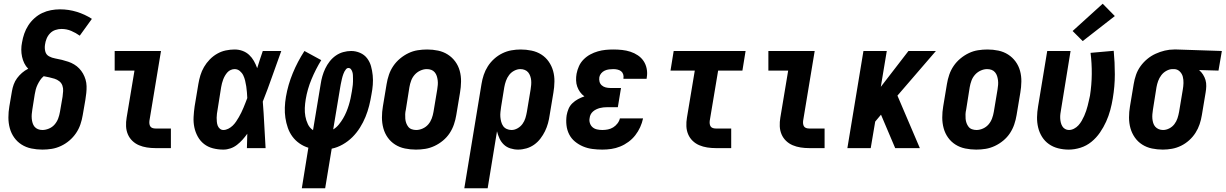

<svg xmlns="http://www.w3.org/2000/svg" viewBox="-20 -793 6562 1028"><path d="M207 8Q177 8 148 2Q119 -4 95.5 -19Q72 -34 56 -56.5Q40 -79 32.5 -106.5Q25 -134 25 -164Q25 -194 30 -223L44 -305Q47 -323 53.5 -341Q60 -359 71.5 -374.5Q83 -390 98 -403Q113 -416 131 -425Q118 -438 110 -454.5Q102 -471 98 -489.5Q94 -508 94 -527.5Q94 -547 98 -566Q102 -590 110 -613Q118 -636 131.5 -657Q145 -678 164.5 -695.5Q184 -713 206.5 -723.5Q229 -734 253 -738.5Q277 -743 301 -743Q348 -743 391.5 -729.5Q435 -716 472 -692L407 -602Q386 -617 361.5 -627.5Q337 -638 309 -638Q293 -638 276.5 -632.5Q260 -627 248 -614.5Q236 -602 229.5 -586Q223 -570 221 -554Q218 -535 222.5 -517.5Q227 -500 242.5 -491.5Q258 -483 276 -480Q294 -477 311.5 -472.5Q329 -468 345.5 -462.5Q362 -457 377 -448Q392 -439 404 -426.5Q416 -414 424.5 -399Q433 -384 438 -367Q443 -350 443.5 -332Q444 -314 442 -295Q440 -276 437 -258L423 -177Q419 -152 410.5 -127Q402 -102 387 -80Q372 -58 351.5 -40.5Q331 -23 306.5 -11.5Q282 0 257 4Q232 8 207 8ZM207 -97Q224 -97 242 -104.5Q260 -112 272.5 -126.5Q285 -141 291.5 -158.5Q298 -176 301 -194L315 -275Q317 -290 318 -305.5Q319 -321 314 -335Q309 -349 297.5 -358Q286 -367 272 -371.5Q258 -376 243.5 -379Q229 -382 214 -385Q203 -376 195 -364Q187 -352 181 -339.5Q175 -327 171.5 -314Q168 -301 166 -288L153 -206Q151 -194 150 -182Q149 -170 150 -158Q151 -146 154.5 -134.5Q158 -123 165 -114.5Q172 -106 183 -101.5Q194 -97 207 -97Z M812 0Q789 0 766.5 -3.5Q744 -7 724 -15.5Q704 -24 688.5 -39Q673 -54 664.5 -74Q656 -94 655 -117Q654 -140 658 -163L700 -415H594V-520H842L780 -146Q779 -138 780 -130Q781 -122 785 -116Q789 -110 796.5 -107.5Q804 -105 812 -105H895V0Z M1176 8Q1147 8 1120 1Q1093 -6 1072.5 -22Q1052 -38 1039 -61.5Q1026 -85 1020.5 -111.5Q1015 -138 1016.5 -166.5Q1018 -195 1022 -223L1042 -343Q1046 -367 1053 -390Q1060 -413 1072.5 -434.5Q1085 -456 1103 -474.5Q1121 -493 1143 -505.5Q1165 -518 1189 -523Q1213 -528 1236 -528Q1259 -528 1279 -520.5Q1299 -513 1314 -499Q1329 -485 1339.5 -466.5Q1350 -448 1357 -428Q1364 -451 1371.5 -474Q1379 -497 1387 -520H1486Q1461 -452 1437.5 -384.5Q1414 -317 1387 -249Q1392 -187 1395 -124.5Q1398 -62 1402 0H1302Q1303 -19 1303 -38.5Q1303 -58 1304 -77Q1292 -60 1278.5 -45Q1265 -30 1249 -17.5Q1233 -5 1214 1.5Q1195 8 1176 8ZM1176 -97Q1189 -97 1202 -103.5Q1215 -110 1225.5 -120Q1236 -130 1244 -142Q1252 -154 1259 -166Q1266 -178 1272 -190.5Q1278 -203 1283.5 -216Q1289 -229 1294 -242Q1299 -255 1304 -268Q1303 -284 1302 -299.5Q1301 -315 1298.5 -330.5Q1296 -346 1292.5 -361Q1289 -376 1282.5 -389.5Q1276 -403 1264 -413Q1252 -423 1236 -423Q1226 -423 1215.5 -418.5Q1205 -414 1197.5 -405.5Q1190 -397 1184.5 -387.5Q1179 -378 1175 -367.5Q1171 -357 1168.5 -347Q1166 -337 1164 -326L1145 -206Q1143 -195 1141.5 -184Q1140 -173 1140 -162.5Q1140 -152 1141 -141Q1142 -130 1145.5 -120.5Q1149 -111 1157 -104Q1165 -97 1176 -97Z M1596 215 1631 -2Q1605 -10 1583 -25.5Q1561 -41 1545.5 -62Q1530 -83 1521 -109Q1512 -135 1508 -162Q1504 -189 1505 -217.5Q1506 -246 1511 -275Q1522 -339 1547.5 -401Q1573 -463 1610 -520L1700 -471Q1670 -422 1648 -369Q1626 -316 1617 -262Q1613 -238 1612 -215Q1611 -192 1615 -170Q1619 -148 1628.5 -128Q1638 -108 1656 -96L1697 -343Q1700 -364 1706 -385Q1712 -406 1721.5 -426Q1731 -446 1745 -464Q1759 -482 1777.5 -495Q1796 -508 1817.5 -514Q1839 -520 1860 -520Q1885 -520 1908 -510Q1931 -500 1945.5 -481Q1960 -462 1966.5 -438.5Q1973 -415 1975.5 -390Q1978 -365 1976 -339Q1974 -313 1969 -288Q1964 -257 1956.5 -227Q1949 -197 1937 -167.5Q1925 -138 1907.5 -110Q1890 -82 1867 -59Q1844 -36 1815 -19.5Q1786 -3 1756 3L1721 215ZM1764 -100Q1781 -110 1794 -126Q1807 -142 1817 -159Q1827 -176 1834.5 -194Q1842 -212 1847.5 -230Q1853 -248 1857 -266.5Q1861 -285 1864 -304Q1865 -312 1866.5 -321Q1868 -330 1869 -339Q1870 -348 1870 -356.5Q1870 -365 1870 -374Q1870 -383 1869.5 -391.5Q1869 -400 1866.5 -408Q1864 -416 1859 -422.5Q1854 -429 1845 -429Q1838 -429 1833 -423Q1828 -417 1824.5 -410.5Q1821 -404 1818.5 -397Q1816 -390 1814 -383.5Q1812 -377 1810.5 -370Q1809 -363 1807.5 -356Q1806 -349 1804.5 -342Q1803 -335 1802 -328Z M2207 8Q2177 8 2148 2Q2119 -4 2095.5 -19Q2072 -34 2056 -56.5Q2040 -79 2032.5 -106.5Q2025 -134 2025 -164Q2025 -194 2030 -223L2050 -343Q2054 -368 2062.5 -393Q2071 -418 2086 -440Q2101 -462 2122 -479.5Q2143 -497 2167 -508.5Q2191 -520 2216.5 -524Q2242 -528 2267 -528Q2297 -528 2325.5 -522Q2354 -516 2377.5 -501Q2401 -486 2417.5 -463.5Q2434 -441 2441.5 -413.5Q2449 -386 2448.5 -356Q2448 -326 2443 -297L2423 -177Q2419 -152 2410.5 -127Q2402 -102 2387.5 -80Q2373 -58 2352 -40.5Q2331 -23 2306.5 -11.5Q2282 0 2257 4Q2232 8 2207 8ZM2208 -97Q2226 -97 2243.5 -105Q2261 -113 2273 -127Q2285 -141 2291.5 -158.5Q2298 -176 2301 -194L2321 -314Q2323 -326 2324 -338.5Q2325 -351 2323.5 -363Q2322 -375 2318.5 -386Q2315 -397 2307.5 -406Q2300 -415 2289 -419Q2278 -423 2265 -423Q2248 -423 2230.5 -415Q2213 -407 2200.5 -393Q2188 -379 2181.5 -361.5Q2175 -344 2172 -326L2153 -206Q2150 -194 2149.5 -181.5Q2149 -169 2150 -157Q2151 -145 2155 -134Q2159 -123 2166 -114Q2173 -105 2184.5 -101Q2196 -97 2208 -97Z M2466 215 2558 -343Q2562 -368 2570 -392Q2578 -416 2592 -438Q2606 -460 2626 -478Q2646 -496 2669.5 -507.5Q2693 -519 2718 -523.5Q2743 -528 2768 -528Q2797 -528 2826 -522Q2855 -516 2878.5 -501Q2902 -486 2918 -463Q2934 -440 2941.5 -413Q2949 -386 2948.5 -356Q2948 -326 2943 -297L2923 -177Q2920 -155 2914 -133Q2908 -111 2898 -90.5Q2888 -70 2873.5 -51Q2859 -32 2840 -18.5Q2821 -5 2798.5 1.5Q2776 8 2754 8Q2733 8 2712.5 1.5Q2692 -5 2677.5 -19Q2663 -33 2654.5 -51.5Q2646 -70 2641 -90L2591 215ZM2719 -97Q2735 -97 2751 -106Q2767 -115 2777.5 -129.5Q2788 -144 2793 -160.5Q2798 -177 2801 -194L2821 -314Q2823 -326 2824 -338.5Q2825 -351 2824 -362.5Q2823 -374 2819 -385.5Q2815 -397 2808 -405.5Q2801 -414 2790 -418.5Q2779 -423 2766 -423Q2750 -423 2733.5 -414.5Q2717 -406 2706 -391.5Q2695 -377 2689 -360Q2683 -343 2680 -326L2663 -221Q2661 -207 2659.5 -193.5Q2658 -180 2659 -167Q2660 -154 2663.5 -141Q2667 -128 2674 -118Q2681 -108 2693 -102.5Q2705 -97 2719 -97Z M3205 8Q3178 8 3151.5 4.5Q3125 1 3101.5 -9Q3078 -19 3058.5 -35Q3039 -51 3027.5 -73.5Q3016 -96 3013 -122.5Q3010 -149 3014 -176Q3017 -193 3024 -210Q3031 -227 3044.5 -240Q3058 -253 3074.5 -262Q3091 -271 3109 -277Q3095 -287 3085.5 -300.5Q3076 -314 3070.5 -329.5Q3065 -345 3064.5 -363Q3064 -381 3067 -398Q3071 -419 3080 -439Q3089 -459 3105 -475Q3121 -491 3140.5 -501.5Q3160 -512 3181 -518Q3202 -524 3222.5 -526Q3243 -528 3264 -528Q3288 -528 3311 -525.5Q3334 -523 3355.5 -516Q3377 -509 3395.5 -496.5Q3414 -484 3426 -466Q3438 -448 3442.5 -425Q3447 -402 3443 -379Q3443 -377 3442.5 -375Q3442 -373 3442 -371H3318Q3318 -372 3318 -372.5Q3318 -373 3318 -374Q3320 -385 3316.5 -395.5Q3313 -406 3305 -412Q3297 -418 3286 -420.5Q3275 -423 3264 -423Q3253 -423 3241 -421.5Q3229 -420 3218 -415Q3207 -410 3199 -400.5Q3191 -391 3189 -380Q3187 -367 3190 -355.5Q3193 -344 3202 -336Q3211 -328 3223 -325Q3235 -322 3247 -322H3305L3288 -219H3230Q3220 -219 3210.5 -218Q3201 -217 3191.5 -214.5Q3182 -212 3172.5 -207.5Q3163 -203 3155 -196Q3147 -189 3142.5 -180Q3138 -171 3137 -161Q3134 -147 3138.5 -133.5Q3143 -120 3153 -111.5Q3163 -103 3177 -100Q3191 -97 3205 -97Q3220 -97 3235 -100Q3250 -103 3263 -111Q3276 -119 3286 -132Q3296 -145 3299 -159H3423Q3418 -135 3407.5 -112Q3397 -89 3381.5 -69Q3366 -49 3345 -33.5Q3324 -18 3300.5 -8.5Q3277 1 3253 4.5Q3229 8 3205 8Z M3812 0Q3789 0 3766.5 -3.5Q3744 -7 3724 -15.5Q3704 -24 3688.5 -39Q3673 -54 3664.5 -74Q3656 -94 3655 -117Q3654 -140 3658 -163L3700 -415H3570L3587 -520H3972L3955 -415H3825L3780 -146Q3779 -138 3780 -130Q3781 -122 3785 -116Q3789 -110 3796.5 -107.5Q3804 -105 3812 -105H3895V0Z M4312 0Q4289 0 4266.5 -3.5Q4244 -7 4224 -15.5Q4204 -24 4188.5 -39Q4173 -54 4164.5 -74Q4156 -94 4155 -117Q4154 -140 4158 -163L4200 -415H4094V-520H4342L4280 -146Q4279 -138 4280 -130Q4281 -122 4285 -116Q4289 -110 4296.5 -107.5Q4304 -105 4312 -105H4395V0Z M4517 0 4603 -520H4728L4696 -328L4844 -520H4991L4785 -281L4905 0H4773L4697 -179L4666 -142L4642 0Z M5207 8Q5177 8 5148 2Q5119 -4 5095.5 -19Q5072 -34 5056 -56.5Q5040 -79 5032.5 -106.5Q5025 -134 5025 -164Q5025 -194 5030 -223L5050 -343Q5054 -368 5062.5 -393Q5071 -418 5086 -440Q5101 -462 5122 -479.5Q5143 -497 5167 -508.5Q5191 -520 5216.5 -524Q5242 -528 5267 -528Q5297 -528 5325.5 -522Q5354 -516 5377.5 -501Q5401 -486 5417.5 -463.5Q5434 -441 5441.5 -413.5Q5449 -386 5448.5 -356Q5448 -326 5443 -297L5423 -177Q5419 -152 5410.5 -127Q5402 -102 5387.5 -80Q5373 -58 5352 -40.5Q5331 -23 5306.5 -11.5Q5282 0 5257 4Q5232 8 5207 8ZM5208 -97Q5226 -97 5243.5 -105Q5261 -113 5273 -127Q5285 -141 5291.5 -158.5Q5298 -176 5301 -194L5321 -314Q5323 -326 5324 -338.5Q5325 -351 5323.5 -363Q5322 -375 5318.5 -386Q5315 -397 5307.5 -406Q5300 -415 5289 -419Q5278 -423 5265 -423Q5248 -423 5230.5 -415Q5213 -407 5200.5 -393Q5188 -379 5181.5 -361.5Q5175 -344 5172 -326L5153 -206Q5150 -194 5149.5 -181.5Q5149 -169 5150 -157Q5151 -145 5155 -134Q5159 -123 5166 -114Q5173 -105 5184.5 -101Q5196 -97 5208 -97Z M5702 8Q5673 8 5645.5 1Q5618 -6 5596 -21.5Q5574 -37 5559.5 -60Q5545 -83 5538.5 -110Q5532 -137 5532.5 -165.5Q5533 -194 5538 -223L5587 -520H5712L5661 -206Q5659 -195 5657.5 -183.5Q5656 -172 5656.5 -160.5Q5657 -149 5659.5 -138Q5662 -127 5667.5 -117.5Q5673 -108 5682.5 -102.5Q5692 -97 5703 -97Q5717 -97 5730.5 -104Q5744 -111 5754 -122Q5764 -133 5771.5 -146Q5779 -159 5785 -172.5Q5791 -186 5795.5 -199.5Q5800 -213 5803.5 -226.5Q5807 -240 5810 -254Q5813 -268 5816 -281Q5825 -339 5825.5 -396.5Q5826 -454 5819 -510L5943 -521Q5949 -459 5949 -395Q5949 -331 5938 -266Q5933 -235 5924.5 -203.5Q5916 -172 5902.5 -142Q5889 -112 5869.5 -83.5Q5850 -55 5823.5 -33.5Q5797 -12 5765 -2Q5733 8 5702 8ZM5777 -573 5723 -627 5884 -773 5949 -707Z M6206 8Q6176 8 6147.5 2Q6119 -4 6095.5 -19Q6072 -34 6056 -57Q6040 -80 6032.5 -107Q6025 -134 6025 -164Q6025 -194 6030 -223L6050 -343Q6054 -368 6062.5 -392.5Q6071 -417 6086.5 -438.5Q6102 -460 6122.5 -477Q6143 -494 6167 -505Q6191 -516 6216 -522Q6241 -528 6266 -528Q6269 -528 6273 -528Q6277 -528 6281 -528L6522 -520L6504 -415L6400 -418Q6412 -408 6421 -394Q6430 -380 6434.5 -364.5Q6439 -349 6438.5 -331.5Q6438 -314 6435 -297L6415 -177Q6411 -152 6403 -128Q6395 -104 6381 -82Q6367 -60 6347 -42Q6327 -24 6303.5 -12.5Q6280 -1 6255 3.5Q6230 8 6206 8ZM6207 -97Q6224 -97 6240.5 -105.5Q6257 -114 6268 -128.5Q6279 -143 6284.5 -160Q6290 -177 6293 -194L6313 -314Q6316 -331 6316.5 -348.5Q6317 -366 6313 -382Q6309 -398 6297 -410Q6285 -422 6268 -423H6264Q6262 -423 6261 -423Q6260 -423 6258 -423Q6242 -423 6225.5 -414Q6209 -405 6198 -390.5Q6187 -376 6181 -359.5Q6175 -343 6172 -326L6153 -206Q6151 -194 6150 -181.5Q6149 -169 6150 -157.5Q6151 -146 6154.5 -134.5Q6158 -123 6165.5 -114.5Q6173 -106 6184 -101.5Q6195 -97 6207 -97Z"/></svg>

Font: Iosevka SS04 Extrabold Oblique
Style: Regular
Weight: 800
Italic angle: -9°
Monospace: yes
Designer: Belleve Invis
Foundry: Belleve Invis
Version: Version 19.0.0; ttfautohint (v1.8.4)